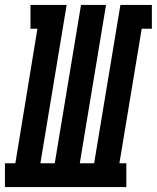

<svg xmlns="http://www.w3.org/2000/svg" viewBox="-62 -755 633 775"><path d="M-42 0V-96H0L89 -639H61V-735H207L101 -96H159L265 -735H366L260 -96H318L424 -735H551V-639H510L420 -96H448V0Z"/></svg>

Font: Iosevka Slab
Style: Bold Italic
Weight: 700
Italic angle: -9°
Monospace: yes
Designer: Belleve Invis
Foundry: Belleve Invis
Version: Version 11.1.0; ttfautohint (v1.8.3)